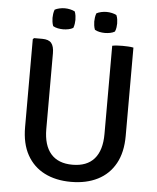

<svg xmlns="http://www.w3.org/2000/svg" viewBox="-58 -898 785 960"><g transform="rotate(5 334.5 -418.0)"><path d="M587 -240Q587 -157 555.8 -100.8Q524.5 -44.5 467.8 -15.8Q411 13 334 13Q257.5 13 201 -15.8Q144.5 -44.5 113.2 -100.8Q82 -157 82 -240V-681L88 -687H129Q161.5 -687 175 -670.8Q188.5 -654.5 188.5 -619.5V-240Q188.5 -158 225.5 -115.5Q262.5 -73 334 -73Q406.5 -73 443.5 -115.5Q480.5 -158 480.5 -240V-683Q492.5 -685.5 506.5 -686.2Q520.5 -687 532.5 -687Q544.5 -687 559.8 -686.2Q575 -685.5 587 -683ZM438 -743.5Q425 -743.5 411.2 -746.2Q397.5 -749 387.5 -755Q383.5 -765.5 382 -776.5Q380.5 -787.5 380.5 -796Q380.5 -805 382 -816Q383.5 -827 387.5 -837.5Q397.5 -843 411.2 -846Q425 -849 438 -849Q451 -849 464.8 -846Q478.5 -843 488 -837.5Q492.5 -827 494 -816Q495.5 -805 495.5 -796Q495.5 -787.5 494 -776.5Q492.5 -765.5 488 -755Q478.5 -749 464.8 -746.2Q451 -743.5 438 -743.5ZM228.5 -743.5Q215.5 -743.5 201.8 -746.2Q188 -749 178 -755Q174 -765.5 172.5 -776.5Q171 -787.5 171 -796Q171 -805 172.5 -816Q174 -827 178 -837.5Q188 -843 201.8 -846Q215.5 -849 228.5 -849Q241.5 -849 255.2 -846Q269 -843 279 -837.5Q283 -827 284.5 -816Q286 -805 286 -796Q286 -787.5 284.5 -776.5Q283 -765.5 279 -755Q269 -749 255.2 -746.2Q241.5 -743.5 228.5 -743.5Z"/></g></svg>

Font: Signika
Style: Regular
Weight: 400
Designer: Anna Giedry
Foundry: Anna Giedry
Version: Version 2.001